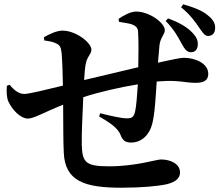

<svg xmlns="http://www.w3.org/2000/svg" viewBox="-20 -842 1040 897"><path d="M828 -639C842 -614 852 -599 870 -598C889 -597 904 -609 904 -634C905 -652 899 -668 879 -689C854 -716 815 -738 765 -756L754 -744C794 -703 812 -669 828 -639ZM909 -715C925 -693 935 -674 952 -674C973 -674 985 -689 985 -710C987 -726 978 -749 955 -767C927 -792 890 -806 836 -822L826 -808C868 -774 893 -739 909 -715ZM536 -740C558 -736 576 -734 594 -729C614 -722 624 -712 625 -695C628 -653 627 -582 626 -528L373 -468C375 -499 377 -525 380 -541C387 -580 407 -588 407 -610C407 -643 334 -699 272 -699C244 -699 210 -682 185 -668L187 -653C207 -650 229 -647 245 -638C260 -630 265 -621 268 -593C271 -556 273 -500 274 -442C201 -424 114 -403 94 -403C69 -403 47 -419 25 -446L12 -441C10 -413 11 -386 19 -368C38 -327 77 -288 110 -288C138 -288 183 -316 275 -353C276 -266 275 -183 278 -128C284 6 378 35 547 35C641 35 718 28 762 18C803 7 821 -11 821 -36C821 -78 775 -97 732 -97C710 -97 615 -65 490 -65C381 -65 364 -82 362 -167C361 -210 365 -304 369 -388C443 -412 538 -434 624 -448C621 -403 617 -344 611 -320C604 -291 592 -289 571 -289C551 -289 498 -300 448 -313L443 -298C484 -274 529 -248 543 -212C553 -185 567 -176 592 -176C643 -176 679 -214 691 -263C703 -307 708 -395 712 -461L725 -462C815 -469 845 -455 893 -455C931 -455 953 -465 953 -497C953 -547 890 -572 839 -572C826 -572 793 -566 718 -549L725 -630C729 -667 750 -681 750 -701C750 -735 678 -788 616 -788C591 -788 561 -772 534 -754Z"/></svg>

Font: Noto Serif CJK HK
Style: Bold
Weight: 700
Designer: Ryoko NISHIZUKA 西塚涼子 (kana & ideographs); Frank Grießhammer (Latin, Greek & Cyrillic); Wenlong ZHANG 张文龙 (bopomofo); San
Foundry: Adobe
Version: Version 2.001;hotconv 1.1.0;makeotfexe 2.6.0